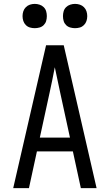

<svg xmlns="http://www.w3.org/2000/svg" viewBox="-20 -968 565 988"><path d="M48 0 217 -735H308L477 0H396L355 -189H170L129 0ZM185 -260H340L290 -490Q283 -523 276 -556Q269 -589 262 -622Q256 -589 249 -556Q242 -523 235 -490ZM366 -823Q354 -823 341.5 -826.5Q329 -830 320 -839Q311 -848 307.5 -860Q304 -872 304 -885Q304 -898 307.5 -910Q311 -922 320 -931Q329 -940 341.5 -944Q354 -948 366 -948Q379 -948 391 -944Q403 -940 412 -931Q421 -922 425 -910Q429 -898 429 -885Q429 -872 425 -860Q421 -848 412 -839Q403 -830 391 -826.5Q379 -823 366 -823ZM159 -823Q146 -823 134 -826.5Q122 -830 113 -839Q104 -848 100 -860Q96 -872 96 -885Q96 -898 100 -910Q104 -922 113 -931Q122 -940 134 -944Q146 -948 159 -948Q171 -948 183.5 -944Q196 -940 205 -931Q214 -922 217.5 -910Q221 -898 221 -885Q221 -872 217.5 -860Q214 -848 205 -839Q196 -830 183.5 -826.5Q171 -823 159 -823Z"/></svg>

Font: Iosevka Pride
Style: Regular
Weight: 400
Monospace: yes
Designer: Belleve Invis
Foundry: Belleve Invis
Version: Version 30.3.1; ttfautohint (v1.8.4)